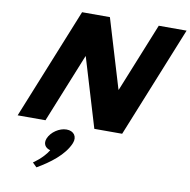

<svg xmlns="http://www.w3.org/2000/svg" viewBox="-117 -940 1388 1405"><g transform="rotate(10 577.5 -237.0)"><path d="M458.9 -512H461.1L615 0H821.8L1155.1 -825H948.3L741.5 -313H739.3L585.3 -825H378.5L45.2 0H252ZM416.2 40C471.2 40 499.1 80 478.9 130C441.3 223 336.9 299 246.6 351L215.1 320C215.1 320 285 275 324.5 210C286.3 201 266.9 170 283.1 130C303.3 80 363.4 40 416.2 40Z"/></g></svg>

Font: Hussar
Style: BdWideOblFour
Weight: 700
Foundry: Cannot Into Space Fonts
Version: Version 2.00